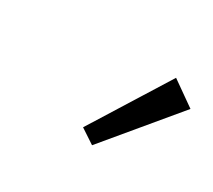

<svg xmlns="http://www.w3.org/2000/svg" viewBox="-58 -808 453 408"><g transform="rotate(30 168.5 -604.5)"><path d="M194.3 -498 158.7 -521.5 277.3 -711.4 336.9 -669.4Z"/></g></svg>

Font: Elstob Medium
Style: Italic
Weight: 500
Italic angle: -20°
Designer: Peter S. Baker
Version: Version 1.015